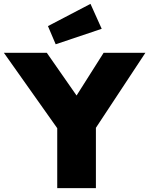

<svg xmlns="http://www.w3.org/2000/svg" viewBox="-35 -973 772 993"><path d="M261 0V-310L-15 -700H207L361 -479L501 -700H717L461 -312V0ZM253 -744 213 -838 433 -953 491 -824Z"/></svg>

Font: Lexend Deca ExtraBold
Style: Regular
Weight: 800
Designer: Bonnie Shaver-Troup, Thomas Jockin
Foundry: Lexend
Version: Version 1.008; ttfautohint (v1.8.4.7-5d5b)